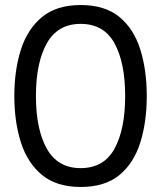

<svg xmlns="http://www.w3.org/2000/svg" viewBox="-20 -732 640 764"><path d="M301 12Q205 12 147 -36Q89 -84 63 -166Q37 -248 37 -350Q37 -452 63 -534Q89 -616 147 -664Q205 -712 301 -712Q397 -712 454.5 -665Q512 -618 538 -536Q564 -454 564 -350Q564 -246 538 -164Q512 -82 454.5 -35Q397 12 301 12ZM301 -63Q393 -63 435.5 -140Q478 -217 478 -350Q478 -483 435.5 -560Q393 -637 301 -637Q210 -637 166.5 -560Q123 -483 123 -350Q123 -217 166.5 -140Q210 -63 301 -63Z"/></svg>

Font: Rethink Sans
Style: Regular
Weight: 400
Designer: The Rethink Sans project authors (Hans Thiessen). DM Sans designed by Colophon Foundry.
Foundry: Rethink Communications LLC
Version: Version 1.001